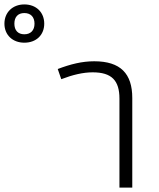

<svg xmlns="http://www.w3.org/2000/svg" viewBox="-248 -848 721 868"><path d="M-138 -828C-191 -828 -228 -792 -228 -741C-228 -690 -191 -655 -138 -655C-84 -655 -48 -690 -48 -741C-48 -792 -84 -828 -138 -828ZM-138 -693C-167 -693 -183 -711 -183 -741C-183 -771 -167 -789 -138 -789C-109 -789 -92 -771 -92 -741C-92 -711 -109 -693 -138 -693ZM178 -571C123 -571 71 -558 13 -536L29 -490C81 -510 128 -521 171 -521C257 -521 292 -484 292 -402V0H350V-405C350 -515 297 -571 178 -571Z"/></svg>

Font: FiraGO Light
Style: Regular
Weight: 300
Designer: bBox Type
Foundry: bBox Type GmbH
Version: Version 1.001;PS 001.001;hotconv 1.0.88;makeotf.lib2.5.64775